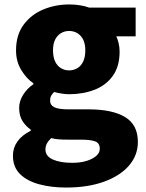

<svg xmlns="http://www.w3.org/2000/svg" viewBox="-20 -603 656 862"><path d="M276 239Q211 239 156.5 224.5Q102 210 70 178.5Q38 147 38 96Q38 61 58 32.5Q78 4 118 -16V-21Q96 -36 81 -59.5Q66 -83 66 -119Q66 -149 84 -177.5Q102 -206 130 -225V-229Q99 -250 75.5 -288.5Q52 -327 52 -377Q52 -446 86 -492Q120 -538 174.5 -560.5Q229 -583 290 -583Q315 -583 338 -579.5Q361 -576 380 -569H589V-440H502Q508 -428 512.5 -409.5Q517 -391 517 -371Q517 -305 486.5 -262.5Q456 -220 404.5 -200Q353 -180 290 -180Q276 -180 259 -182.5Q242 -185 223 -190Q214 -181 209.5 -173Q205 -165 205 -150Q205 -131 224 -121.5Q243 -112 289 -112H379Q484 -112 541.5 -77.5Q599 -43 599 34Q599 94 559.5 140Q520 186 447.5 212.5Q375 239 276 239ZM290 -287Q311 -287 327.5 -297Q344 -307 353.5 -327Q363 -347 363 -377Q363 -406 353.5 -425Q344 -444 327.5 -454Q311 -464 290 -464Q270 -464 253.5 -454Q237 -444 227.5 -425Q218 -406 218 -377Q218 -347 227.5 -327Q237 -307 253.5 -297Q270 -287 290 -287ZM304 128Q341 128 368.5 119.5Q396 111 412 97Q428 83 428 65Q428 39 406.5 31.5Q385 24 345 24H291Q260 24 242 22.5Q224 21 210 17Q197 29 190.5 41.5Q184 54 184 68Q184 98 217 113Q250 128 304 128Z"/></svg>

Font: Noto Sans KR Thin Black
Style: Regular
Weight: 900
Version: Version 2.004-H2;hotconv 1.0.118;makeotfexe 2.5.65603